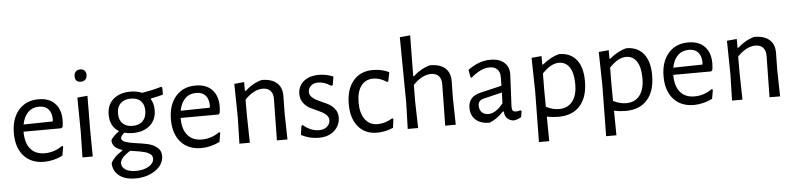

<svg xmlns="http://www.w3.org/2000/svg" viewBox="-49 -979 5998 1449"><g transform="rotate(-5 2949.5 -254.5)"><path d="M252 8Q154 8 98 -54.5Q42 -117 42 -226Q42 -336 98 -401Q154 -466 249 -466Q341 -466 385 -406.5Q429 -347 413 -243L403 -233L116 -232V-230Q116 -146 154 -101Q192 -56 262 -56Q335 -56 396 -100L404 -94L392 -26Q322 8 252 8ZM249 -410Q198 -410 165 -377.5Q132 -345 121 -286L342 -290L344 -304Q344 -355 319.5 -382.5Q295 -410 249 -410Z M583 -663Q603 -663 615 -651Q627 -639 627 -618Q627 -596 614.5 -583Q602 -570 580 -570Q536 -570 536 -616Q536 -637 548.5 -650Q561 -663 583 -663ZM542 0 546 -194 543 -453 620 -460 618 -201 620 0Z M945 -463Q995 -463 1034 -446Q1112 -459 1180 -479L1188 -473V-419Q1157 -410 1096 -398L1094 -393Q1116 -359 1116 -309Q1116 -236 1067.5 -193Q1019 -150 936 -150Q903 -150 873 -158Q845 -135 845 -119Q845 -99 875.5 -88.5Q906 -78 949.5 -72.5Q993 -67 1037 -58Q1081 -49 1111.5 -24.5Q1142 0 1142 41Q1142 105 1079.5 149Q1017 193 927 193Q847 193 802.5 156.5Q758 120 758 62Q782 14 846 -25V-30Q770 -53 771 -110Q792 -145 832 -171V-175Q767 -215 767 -303Q767 -378 815.5 -420.5Q864 -463 945 -463ZM944 -410Q894 -410 866 -383Q838 -356 838 -306Q838 -258 864.5 -231Q891 -204 940 -204Q990 -204 1017.5 -232Q1045 -260 1045 -310Q1045 -358 1019 -384Q993 -410 944 -410ZM828 70Q828 99 856.5 118Q885 137 936 137Q994 137 1033 113.5Q1072 90 1072 56Q1072 44 1067.5 34.5Q1063 25 1052.5 18.5Q1042 12 1032 7.5Q1022 3 1003.5 -1Q985 -5 973.5 -7.5Q962 -10 938.5 -13Q915 -16 905 -18Q828 29 828 70Z M1442 8Q1344 8 1288 -54.5Q1232 -117 1232 -226Q1232 -336 1288 -401Q1344 -466 1439 -466Q1531 -466 1575 -406.5Q1619 -347 1603 -243L1593 -233L1306 -232V-230Q1306 -146 1344 -101Q1382 -56 1452 -56Q1525 -56 1586 -100L1594 -94L1582 -26Q1512 8 1442 8ZM1439 -410Q1388 -410 1355 -377.5Q1322 -345 1311 -286L1532 -290L1534 -304Q1534 -355 1509.5 -382.5Q1485 -410 1439 -410Z M1807 -460V-393H1813Q1875 -448 1940 -464Q2015 -464 2054.5 -429Q2094 -394 2093 -329L2091 -199L2095 0H2015L2020 -311Q2021 -352 2001 -375Q1981 -398 1942 -398Q1875 -398 1806 -327V-201L1810 0H1731L1736 -194L1732 -453Z M2372 -465Q2429 -465 2482 -443L2471 -378L2459 -375Q2409 -408 2363 -408Q2329 -408 2308 -389Q2287 -370 2287 -343Q2287 -318 2308.5 -299.5Q2330 -281 2360.5 -268Q2391 -255 2421.5 -240Q2452 -225 2473.5 -197.5Q2495 -170 2495 -132Q2495 -74 2451.5 -33Q2408 8 2332 8Q2262 8 2199 -25L2209 -93L2218 -99Q2276 -49 2340 -49Q2377 -49 2400 -69.5Q2423 -90 2423 -118Q2423 -143 2401.5 -161.5Q2380 -180 2349.5 -193Q2319 -206 2288 -221.5Q2257 -237 2235.5 -265.5Q2214 -294 2214 -333Q2214 -391 2256.5 -428Q2299 -465 2372 -465Z M2782 -466Q2849 -466 2905 -439L2891 -370L2882 -367Q2830 -401 2779 -401Q2720 -401 2687 -356Q2654 -311 2654 -230Q2654 -149 2688.5 -102.5Q2723 -56 2784 -56Q2841 -56 2896 -90L2905 -85L2896 -18Q2835 8 2774 8Q2683 8 2631 -54.5Q2579 -117 2579 -226Q2579 -337 2633.5 -401.5Q2688 -466 2782 -466Z M3215 -464Q3291 -464 3330 -429Q3369 -394 3368 -329L3366 -199L3370 0H3290L3295 -311Q3296 -352 3276 -375Q3256 -398 3217 -398Q3150 -398 3081 -327L3080 -201L3085 0H3006L3012 -195L3007 -695L3086 -702L3082 -393H3088Q3150 -448 3215 -464Z M3673 -466Q3738 -466 3775.5 -434Q3813 -402 3813 -346Q3813 -328 3807 -222Q3801 -116 3801 -99Q3801 -77 3808 -68.5Q3815 -60 3832 -60Q3847 -60 3866 -66L3874 -59L3866 -14Q3837 3 3809 6Q3778 3 3759.5 -16Q3741 -35 3740 -68H3733Q3679 -13 3626 7Q3559 7 3521.5 -26.5Q3484 -60 3484 -118Q3484 -203 3577 -225L3739 -263L3740 -328Q3740 -367 3719.5 -388Q3699 -409 3661 -409Q3596 -409 3520 -343L3512 -347L3502 -404Q3585 -466 3673 -466ZM3738 -212 3593 -177Q3555 -166 3555 -129Q3555 -96 3573.5 -77.5Q3592 -59 3623 -59Q3678 -59 3735 -130Z M4060 -460V-395H4066Q4129 -447 4192 -463Q4278 -463 4324 -406Q4370 -349 4370 -243Q4370 -123 4312 -57.5Q4254 8 4147 8Q4105 8 4060 -1L4062 185H3984L3989 -194L3984 -453ZM4058 -201 4059 -76Q4108 -50 4157 -50Q4224 -50 4260.5 -98Q4297 -146 4295 -234Q4294 -313 4265.5 -355.5Q4237 -398 4185 -398Q4125 -398 4059 -328Z M4569 -460V-395H4575Q4638 -447 4701 -463Q4787 -463 4833 -406Q4879 -349 4879 -243Q4879 -123 4821 -57.5Q4763 8 4656 8Q4614 8 4569 -1L4571 185H4493L4498 -194L4493 -453ZM4567 -201 4568 -76Q4617 -50 4666 -50Q4733 -50 4769.5 -98Q4806 -146 4804 -234Q4803 -313 4774.5 -355.5Q4746 -398 4694 -398Q4634 -398 4568 -328Z M5174 8Q5076 8 5020 -54.5Q4964 -117 4964 -226Q4964 -336 5020 -401Q5076 -466 5171 -466Q5263 -466 5307 -406.5Q5351 -347 5335 -243L5325 -233L5038 -232V-230Q5038 -146 5076 -101Q5114 -56 5184 -56Q5257 -56 5318 -100L5326 -94L5314 -26Q5244 8 5174 8ZM5171 -410Q5120 -410 5087 -377.5Q5054 -345 5043 -286L5264 -290L5266 -304Q5266 -355 5241.5 -382.5Q5217 -410 5171 -410Z M5539 -460V-393H5545Q5607 -448 5672 -464Q5747 -464 5786.5 -429Q5826 -394 5825 -329L5823 -199L5827 0H5747L5752 -311Q5753 -352 5733 -375Q5713 -398 5674 -398Q5607 -398 5538 -327V-201L5542 0H5463L5468 -194L5464 -453Z"/></g></svg>

Font: Alegreya Sans SC
Style: Regular
Weight: 400
Designer: Juan Pablo del Peral
Foundry: Huerta Tipografica
Version: Version 2.007